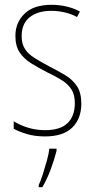

<svg xmlns="http://www.w3.org/2000/svg" viewBox="-20 -557 396 798"><path d="M318 -126Q318 -64 280.5 -27Q243 10 167 10Q125 10 91.5 0Q58 -10 37 -22V-53Q64 -36 97.5 -26Q131 -16 167 -16Q231 -16 261 -45.5Q291 -75 291 -128Q291 -164 276.5 -186Q262 -208 236.5 -224Q211 -240 177 -256Q140 -275 109.5 -294Q79 -313 61.5 -339.5Q44 -366 44 -408Q44 -463 82 -500Q120 -537 194 -537Q228 -537 258.5 -529.5Q289 -522 312 -509L300 -486Q280 -498 251 -505Q222 -512 193 -512Q137 -512 103.5 -485.5Q70 -459 70 -407Q70 -374 84 -353Q98 -332 123.5 -316Q149 -300 183 -282Q220 -263 250.5 -245Q281 -227 299.5 -199.5Q318 -172 318 -126ZM215 70Q206 106 191 146.5Q176 187 156 221H141V212Q149 195 158 167Q167 139 175 110Q183 81 185 61H215Z"/></svg>

Font: Noto Sans Georgian Condensed Thin
Style: Regular
Weight: 100
Width: 3
Designer: Monotype Design Team, Akaki Razmadze
Foundry: Google LLC
Version: Version 2.005; ttfautohint (v1.8.4.7-5d5b)